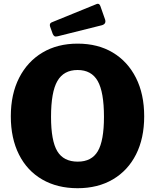

<svg xmlns="http://www.w3.org/2000/svg" viewBox="-20 -982 817 1012"><path d="M389 10Q282 10 202.5 -36Q123 -82 80 -167.5Q37 -253 37 -369Q37 -486 81 -572Q125 -658 204 -705Q283 -752 389 -752Q496 -752 574.5 -705Q653 -658 696.5 -572Q740 -486 740 -369Q740 -253 697 -168Q654 -83 575 -36.5Q496 10 389 10ZM390 -130Q463 -130 495.5 -185Q528 -240 528 -366Q528 -497 495 -555Q462 -613 389 -613Q316 -613 282.5 -555Q249 -497 249 -366Q249 -240 282 -185Q315 -130 390 -130ZM509 -950 534 -879Q541 -856 517 -849L285 -791Q273 -788 267.5 -791Q262 -794 258 -803L244 -842Q239 -858 252 -864L490 -961Q503 -966 509 -950Z"/></svg>

Font: Libre Franklin Thin ExtraBold
Style: Regular
Weight: 800
Version: Version 3.000